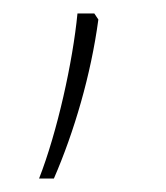

<svg xmlns="http://www.w3.org/2000/svg" viewBox="-20 -136 246 285"><path d="M120 -116H95C88 -44 65 60 38 129H60C90 60 115 -25 126 -107Z"/></svg>

Font: Noto Sans Tamil ExtraCondensed Thin
Style: Regular
Weight: 100
Width: 2
Designer: Jelle Bosma - Monotype Design Team
Foundry: Monotype Imaging Inc.
Version: Version 2.004